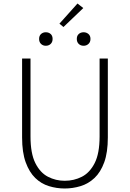

<svg xmlns="http://www.w3.org/2000/svg" viewBox="-20 -1062 740 1095"><path d="M349 13Q303 13 259 -0.5Q215 -14 181 -47Q147 -80 126.5 -136.5Q106 -193 106 -278V-728H154V-284Q154 -187 181.5 -132Q209 -77 253.5 -54Q298 -31 349 -31Q402 -31 447 -54Q492 -77 520 -132Q548 -187 548 -284V-728H595V-278Q595 -193 574.5 -136.5Q554 -80 519 -47Q484 -14 439.5 -0.5Q395 13 349 13ZM241 -801Q225 -801 214 -811.5Q203 -822 203 -840Q203 -858 214 -868Q225 -878 241 -878Q258 -878 269 -868Q280 -858 280 -840Q280 -822 269 -811.5Q258 -801 241 -801ZM342 -908 319 -927 422 -1042 455 -1016ZM457 -801Q440 -801 429 -811.5Q418 -822 418 -840Q418 -858 429 -868Q440 -878 457 -878Q473 -878 484.5 -868Q496 -858 496 -840Q496 -822 484.5 -811.5Q473 -801 457 -801Z"/></svg>

Font: Noto Sans SC ExtraLight
Style: Regular
Weight: 250
Designer: Ryoko NISHIZUKA 西塚涼子 (kana, bopomofo & ideographs); Paul D. Hunt (Latin, Greek & Cyrillic); Sandoll Communications 산돌커뮤니
Foundry: Adobe
Version: Version 2.004-H2;hotconv 1.0.118;makeotfexe 2.5.65603